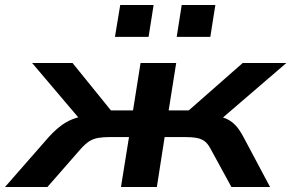

<svg xmlns="http://www.w3.org/2000/svg" viewBox="-66 -745 1161 765"><path d="M-46 0 130 -201Q158 -231 183 -248.5Q208 -266 237 -275Q266 -284 302 -287L275 -243L62 -494H223L376 -305H464L494 -494H636L606 -305H686L901 -494H1075L783 -243L768 -288Q801 -284 824 -276.5Q847 -269 865.5 -252.5Q884 -236 902 -203L1010 0H856L773 -152Q762 -173 749 -182.5Q736 -192 717 -195.5Q698 -199 666 -199H590L559 0H416L448 -199H375Q345 -199 325 -195.5Q305 -192 289.5 -182Q274 -172 256 -152L123 0ZM638 -598 658 -725H792L772 -598ZM392 -598 413 -725H546L526 -598Z"/></svg>

Font: Nunito Sans 10pt Expanded
Style: Bold Italic
Weight: 700
Width: 7
Italic angle: -9°
Designer: Vernon Adams
Foundry: Vernon Adams
Version: Version 3.101;gftools[0.9.27]